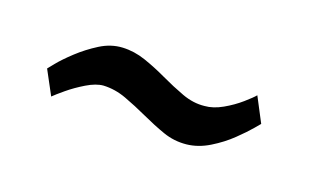

<svg xmlns="http://www.w3.org/2000/svg" viewBox="-32 -653 483 300"><g transform="rotate(20 209.5 -503.0)"><path d="M37 -486Q37 -486 45.5 -496.5Q54 -507 68.5 -520.5Q83 -534 100.5 -545Q118 -556 137 -557Q156 -558 175 -551.5Q194 -545 213 -536Q232 -527 251 -520Q270 -513 288 -515Q302 -516 317 -524.5Q332 -533 344 -543.5Q356 -554 360 -559L381 -519Q381 -519 373 -509.5Q365 -500 351 -486.5Q337 -473 319 -462Q301 -451 282 -449Q262 -447 243.5 -453.5Q225 -460 205.5 -469Q186 -478 167 -485Q148 -492 129 -491Q117 -490 102 -481Q87 -472 75 -462Q63 -452 58 -447Z"/></g></svg>

Font: Genos
Style: Bold Italic
Weight: 700
Italic angle: -8°
Version: Version 1.010